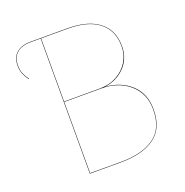

<svg xmlns="http://www.w3.org/2000/svg" viewBox="-123 -792 873 905"><g transform="rotate(-20 313.5 -340.0)"><path d="M562 -183Q562 -86 500.5 -43Q439 0 333 0H176V-678H128Q80 -678 56 -656.5Q32 -635 32 -595Q32 -571 39 -554Q46 -537 60 -518L58 -517Q44 -536 37 -553.5Q30 -571 30 -595Q30 -636 55 -658Q80 -680 128 -680H310Q414 -680 469 -636.5Q524 -593 524 -513Q524 -451 483.5 -409.5Q443 -368 382 -360Q458 -356 510 -309.5Q562 -263 562 -183ZM178 -678V-361H358Q405 -361 442.5 -381.5Q480 -402 501 -436.5Q522 -471 522 -513Q522 -592 468 -635Q414 -678 311 -678ZM560 -183Q560 -263 504.5 -311Q449 -359 363 -359H178V-2H334Q438 -2 499 -44Q560 -86 560 -183Z"/></g></svg>

Font: FiraGO Two
Style: Regular
Weight: 100
Designer: bBox Type
Foundry: bBox Type GmbH
Version: Version 1.001